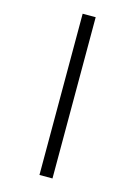

<svg xmlns="http://www.w3.org/2000/svg" viewBox="-141 -896 782 1111"><g transform="rotate(15 250.0 -340.0)"><path d="M211 143V-823H289V143Z"/></g></svg>

Font: Iosevka www.saffi
Style: Regular
Weight: 400
Monospace: yes
Designer: Belleve Invis
Foundry: Belleve Invis
Version: Version 22.0.2; ttfautohint (v1.8.3)